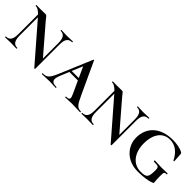

<svg xmlns="http://www.w3.org/2000/svg" viewBox="123 -1235 1996 1996"><g transform="rotate(45 1121.0 -236.5)"><path d="M550 -468C525 -468 493 -465 464 -465C432 -465 406 -468 382 -468C378 -468 378 -456 382 -456C433 -456 455 -423 455 -347V-122L202 -416C171 -451 167 -468 150 -468C87 -468 91 -467 71 -467C55 -467 34 -468 15 -468C11 -468 11 -456 15 -456C39 -456 63 -443 95 -410V-121C95 -45 73 -12 21 -12C18 -12 18 0 21 0C46 0 75 -2 106 -2C137 -2 163 0 188 0C191 0 191 -12 188 -12C137 -12 115 -45 115 -121V-388C116 -388 116 -387 117 -386L463 13C465 15 474 14 474 11V-347C474 -423 497 -456 550 -456C553 -456 553 -468 550 -468Z M1122 -12C1072 -12 1053 -32 1005 -137L845 -483C843 -488 836 -488 834 -483L686 -132C643 -30 623 -12 563 -12C557 -12 557 0 563 0C603 0 624 -4 671 -4C713 -4 730 0 763 0C769 0 769 -12 763 -12C694 -12 674 -39 709 -123L748 -218H873L935 -84C959 -33 959 -12 906 -12C900 -12 900 0 906 0C936 0 969 -4 1000 -4C1039 -4 1084 0 1122 0C1128 0 1128 -12 1122 -12ZM758 -242 808 -361 862 -242Z M1673 -468C1648 -468 1616 -465 1587 -465C1555 -465 1529 -468 1505 -468C1501 -468 1501 -456 1505 -456C1556 -456 1578 -423 1578 -347V-122L1325 -416C1294 -451 1290 -468 1273 -468C1210 -468 1214 -467 1194 -467C1178 -467 1157 -468 1138 -468C1134 -468 1134 -456 1138 -456C1162 -456 1186 -443 1218 -410V-121C1218 -45 1196 -12 1144 -12C1141 -12 1141 0 1144 0C1169 0 1198 -2 1229 -2C1260 -2 1286 0 1311 0C1314 0 1314 -12 1311 -12C1260 -12 1238 -45 1238 -121V-388C1239 -388 1239 -387 1240 -386L1586 13C1588 15 1597 14 1597 11V-347C1597 -423 1620 -456 1673 -456C1676 -456 1676 -468 1673 -468Z M1721 -226C1721 -384 1833 -480 2010 -480C2065 -480 2122 -470 2159 -449C2171 -441 2168 -437 2170 -427L2176 -333C2176 -330 2166 -327 2164 -332C2123 -415 2064 -461 1986 -461C1885 -461 1820 -380 1820 -239C1820 -104 1891 -8 2005 -8C2090 -8 2104 -26 2104 -126C2104 -175 2097 -180 2030 -180C2022 -180 2022 -196 2029 -196C2098 -191 2149 -191 2214 -194C2220 -194 2221 -180 2214 -180C2182 -181 2180 -175 2180 -116C2180 -49 2185 -44 2185 -28C2185 -20 2182 -20 2173 -16C2126 4 2055 12 1982 12C1815 12 1721 -106 1721 -226Z"/></g></svg>

Font: Cormorant SC Semi
Style: Regular
Weight: 600
Designer: Christian Thalmann (Catharsis Fonts)
Version: Version 1.000;PS 001.000;hotconv 1.0.70;makeotf.lib2.5.58329